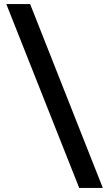

<svg xmlns="http://www.w3.org/2000/svg" viewBox="-20 -779 536 943"><path d="M369 144 11 -759H128L485 144Z"/></svg>

Font: SUSE SemiBold
Style: Regular
Weight: 600
Designer: Rene Bieder
Foundry: SUSE
Version: Version 1.000